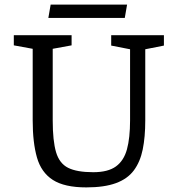

<svg xmlns="http://www.w3.org/2000/svg" viewBox="-20 -801 772 834"><path d="M355 13Q260 13 209.5 -19.5Q159 -52 140.5 -117Q122 -182 122 -278V-589L40 -604V-648H291V-604L209 -589V-278Q209 -189 223.5 -140Q238 -91 276 -72Q314 -53 385 -53Q449 -53 483.5 -78Q518 -103 531.5 -152.5Q545 -202 545 -278V-587L463 -603V-648H692V-603L611 -587V-278Q611 -206 600 -152Q589 -98 561.5 -61Q534 -24 483.5 -5.5Q433 13 355 13ZM190 -723 200 -781H532L522 -723Z"/></svg>

Font: Faustina
Style: Regular
Weight: 400
Designer: Alfonso Garcia
Foundry: http://www.omnibus-type.com
Version: Version 1.200